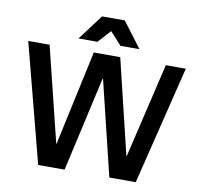

<svg xmlns="http://www.w3.org/2000/svg" viewBox="-95 -1015 1160 1116"><g transform="rotate(10 485.0 -457.5)"><path d="M20 -700H146L284 -140H286L407 -700H563L698 -140H700L832 -700H950L778 0H622L486 -560H484L358 0H202ZM418 -915H552L665 -765H553L485 -840L417 -765H305Z"/></g></svg>

Font: PT Root UI Bold
Style: Regular
Weight: 700
Designer: Vitaly Kuzmin
Foundry: ParaType Ltd.
Version: Version 2.000G